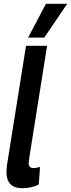

<svg xmlns="http://www.w3.org/2000/svg" viewBox="-20 -981 374 1011"><path d="M117 -740H228L135 -156Q134 -145 132.5 -136.5Q131 -128 131 -121Q131 -110 137 -103Q143 -96 157 -96Q171 -96 191 -102L184 -9Q145 10 98 10Q55 10 34.5 -12Q14 -34 14 -73Q14 -82 15 -92.5Q16 -103 17 -113ZM128 -783 222 -961H334L213 -783Z"/></svg>

Font: Georama SemiCondensed SemiBold
Style: Italic
Weight: 600
Width: 4
Italic angle: -9°
Designer: Jean-Baptiste Levee
Foundry: Production Type
Version: Version 1.000